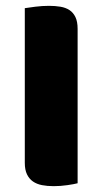

<svg xmlns="http://www.w3.org/2000/svg" viewBox="-20 -628 351 658"><path d="M246 0Q235 3 211 6.5Q187 10 164 10Q142 10 124 6.5Q106 3 93 -6Q80 -15 72.5 -30.5Q65 -46 65 -70V-600Q77 -602 101 -605Q125 -608 148 -608Q169 -608 187 -605Q205 -602 218 -593.5Q231 -585 238.5 -569.5Q246 -554 246 -529Z"/></svg>

Font: Baloo Bhaijaan
Style: Regular
Weight: 400
Designer: Devika Bhansali and Ek Type
Foundry: Ek Type
Version: Version 1.443;PS 1.000;hotconv 16.6.51;makeotf.lib2.5.65220;